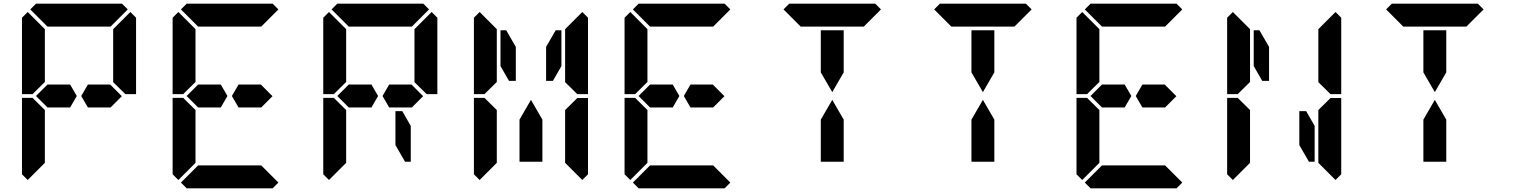

<svg xmlns="http://www.w3.org/2000/svg" viewBox="-20 -1020 8200 1040"><path d="M161 -515 157 -510H99V-924L130 -955L223 -862V-698V-590V-576ZM577 -562 640 -499 579 -438H551H515H456L420 -500L456 -562H515H552ZM223 -144V-138L130 -45L99 -76V-490H157L161 -485L223 -424V-384V-302ZM686 -955 717 -924V-510H659L655 -514L593 -575V-586V-698V-856V-862ZM144 -969 175 -1000H346H470H641L672 -969L579 -876H554H470H346H262H243H237ZM360 -562 396 -500 360 -438H301H264H237L175 -500L237 -562H264H301Z M977 -515 973 -510H915V-924L946 -955L1039 -862V-698V-590V-576ZM1393 -562 1456 -499 1395 -438H1367H1331H1272L1236 -500L1272 -562H1331H1368ZM1039 -144V-138L946 -45L915 -76V-490H973L977 -485L1039 -424V-384V-302ZM1488 -31 1457 0H1286H1162H991L960 -31L1053 -124H1078H1162H1286H1370H1395ZM960 -969 991 -1000H1162H1286H1457L1488 -969L1395 -876H1370H1286H1162H1078H1059H1053ZM1176 -562 1212 -500 1176 -438H1117H1080H1053L991 -500L1053 -562H1080H1117Z M1793 -515 1789 -510H1731V-924L1762 -955L1855 -862V-698V-590V-576ZM2209 -562 2272 -499 2211 -438H2183H2147H2088L2052 -500L2088 -562H2147H2184ZM1855 -144V-138L1762 -45L1731 -76V-490H1789L1793 -485L1855 -424V-384V-302ZM2318 -955 2349 -924V-510H2291L2287 -514L2225 -575V-586V-698V-856V-862ZM2205 -338V-144H2174L2122 -234V-418H2159ZM1776 -969 1807 -1000H1978H2102H2273L2304 -969L2211 -876H2186H2102H1978H1894H1875H1869ZM1992 -562 2028 -500 1992 -438H1933H1896H1869L1807 -500L1869 -562H1896H1933Z M2609 -515 2605 -510H2547V-924L2578 -955L2671 -862V-698V-590V-576ZM2671 -144V-138L2578 -45L2547 -76V-490H2605L2609 -485L2671 -424V-384V-302ZM3103 -485 3107 -489H3165V-76L3134 -45L3041 -138V-144V-302V-396V-424ZM2938 -766 2990 -856H3021V-662L2975 -582H2938ZM3134 -955 3165 -924V-510H3107L3103 -514L3041 -575V-586V-698V-856V-862ZM2918 -269V-144H2794V-269V-372L2856 -479L2918 -372ZM2691 -662V-856H2722L2774 -766V-582H2737Z M3425 -515 3421 -510H3363V-924L3394 -955L3487 -862V-698V-590V-576ZM3841 -562 3904 -499 3843 -438H3815H3779H3720L3684 -500L3720 -562H3779H3816ZM3487 -144V-138L3394 -45L3363 -76V-490H3421L3425 -485L3487 -424V-384V-302ZM3936 -31 3905 0H3734H3610H3439L3408 -31L3501 -124H3526H3610H3734H3818H3843ZM3408 -969 3439 -1000H3610H3734H3905L3936 -969L3843 -876H3818H3734H3610H3526H3507H3501ZM3624 -562 3660 -500 3624 -438H3565H3528H3501L3439 -500L3501 -562H3528H3565Z M4426 -731V-856H4550V-731V-628L4488 -521L4426 -628ZM4224 -969 4255 -1000H4426H4550H4721L4752 -969L4659 -876H4634H4550H4426H4342H4323H4317ZM4550 -269V-144H4426V-269V-372L4488 -479L4550 -372Z M5242 -731V-856H5366V-731V-628L5304 -521L5242 -628ZM5040 -969 5071 -1000H5242H5366H5537L5568 -969L5475 -876H5450H5366H5242H5158H5139H5133ZM5366 -269V-144H5242V-269V-372L5304 -479L5366 -372Z M5873 -515 5869 -510H5811V-924L5842 -955L5935 -862V-698V-590V-576ZM6289 -562 6352 -499 6291 -438H6263H6227H6168L6132 -500L6168 -562H6227H6264ZM5935 -144V-138L5842 -45L5811 -76V-490H5869L5873 -485L5935 -424V-384V-302ZM6384 -31 6353 0H6182H6058H5887L5856 -31L5949 -124H5974H6058H6182H6266H6291ZM5856 -969 5887 -1000H6058H6182H6353L6384 -969L6291 -876H6266H6182H6058H5974H5955H5949ZM6072 -562 6108 -500 6072 -438H6013H5976H5949L5887 -500L5949 -562H5976H6013Z M6689 -515 6685 -510H6627V-924L6658 -955L6751 -862V-698V-590V-576ZM6751 -144V-138L6658 -45L6627 -76V-490H6685L6689 -485L6751 -424V-384V-302ZM7183 -485 7187 -489H7245V-76L7214 -45L7121 -138V-144V-302V-396V-424ZM7214 -955 7245 -924V-510H7187L7183 -514L7121 -575V-586V-698V-856V-862ZM7101 -338V-144H7070L7018 -234V-418H7055ZM6771 -662V-856H6802L6854 -766V-582H6817Z M7690 -731V-856H7814V-731V-628L7752 -521L7690 -628ZM7488 -969 7519 -1000H7690H7814H7985L8016 -969L7923 -876H7898H7814H7690H7606H7587H7581ZM7814 -269V-144H7690V-269V-372L7752 -479L7814 -372Z"/></svg>

Font: DSEG14 Classic
Style: Bold
Weight: 700
Designer: Keshikan(Twitter:@keshinomi_88pro)
Version: Version 0.46